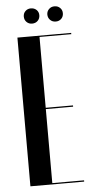

<svg xmlns="http://www.w3.org/2000/svg" viewBox="-57 -864 440 899"><g transform="rotate(-5 163.0 -415.0)"><path d="M48.8 -699V0H301.5V-6H152.2V-354H280.5V-360H152.2V-693H301.5V-699ZM87.2 -794.5Q87.2 -778.5 97.6 -768.4Q108 -758.2 123.2 -758.2Q139.5 -758.2 149.9 -768.6Q160.2 -779 160.2 -794.5Q160.2 -809.8 149.8 -819.8Q139.2 -829.8 123.2 -829.8Q108 -829.8 97.6 -819.8Q87.2 -809.8 87.2 -794.5ZM197.8 -794.5Q197.8 -779.2 208.1 -768.8Q218.5 -758.2 234.5 -758.2Q250 -758.2 260.4 -768.2Q270.8 -778.2 270.8 -794.5Q270.8 -809.8 260.2 -819.8Q249.8 -829.8 234.5 -829.8Q218.5 -829.8 208.1 -819.4Q197.8 -809 197.8 -794.5Z"/></g></svg>

Font: Moniqa Black
Style: Regular
Weight: 900
Designer: Rajesh Rajput
Foundry: Rajesh Rajput
Version: Version 1.000